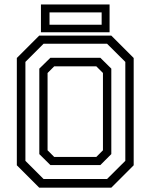

<svg xmlns="http://www.w3.org/2000/svg" viewBox="-20 -864 693 884"><path d="M160.5 0 57.5 -103V-597L160.5 -700H492.5L595.5 -597V-103L492.5 0ZM229.5 -141.5H423.5L454 -172V-528L423.5 -558.5H229.5L199 -528V-172ZM180.5 -40H473L557 -123.5V-579L473 -662.5H180.5L97 -579V-123.5ZM212 -104 161 -154.5V-548L212 -598H442L492.5 -548V-154.5L442 -104ZM168.5 -715.5V-843.5H484.5V-715.5ZM208 -750H448V-807H208Z"/></svg>

Font: Tourney Thin
Style: Regular
Weight: 400
Version: Version 1.015